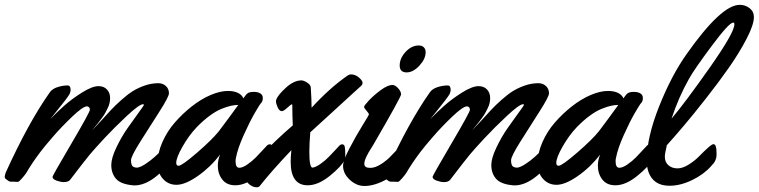

<svg xmlns="http://www.w3.org/2000/svg" viewBox="-44 -753 3154 798"><path d="M670.4 -144Q673.3 -125 673.3 -109.9Q673.3 -94.7 670.4 -88.9Q656.2 -61.5 607.9 -22Q559.6 17.6 515.1 17.6Q509.8 17.6 507.3 17.1Q457 12.2 437.7 -10.5Q418.5 -33.2 418.5 -66.9Q418.5 -95.7 439.7 -140.1Q460.9 -184.6 486.3 -220.7Q511.7 -256.8 533 -285.9Q554.2 -314.9 554.2 -316.9Q554.2 -319.8 550.3 -319.8Q535.2 -319.8 482.9 -271Q430.7 -222.2 389.6 -178Q348.6 -133.8 328.6 -109.9Q311.5 -89.4 247.6 -5.9Q240.2 3.9 221.2 3.9Q208.5 3.9 191.4 -2.2Q174.3 -8.3 174.3 -18.1Q174.3 -22.9 252 -155Q329.6 -287.1 329.6 -296.9Q329.6 -302.7 326.2 -306.9Q322.8 -311 317.4 -311Q300.8 -311 255.9 -268.1Q210.9 -225.1 175.3 -183.8Q139.6 -142.6 123.5 -121.1Q88.9 -75.2 64.5 -33.2Q60.1 -26.4 47.4 -11.7Q34.7 2.9 30.3 2.9Q26.4 2.9 18.3 2.4Q10.3 2 6.3 2H-2.4Q-5.9 1 -8.8 -1Q-11.7 -2.9 -15.1 -5.6Q-18.6 -8.3 -20.5 -9.8Q-24.4 -12.2 -24.4 -18.1Q-24.4 -22.5 -20.5 -35.2Q74.7 -244.6 163.6 -370.1Q173.3 -383.8 195.1 -390.9Q216.8 -397.9 237.3 -397.9Q249.5 -397.9 249.5 -378.9Q249.5 -373.5 245.6 -362.8Q241.7 -355.5 226.1 -335Q210.4 -314.5 189 -288.1Q167.5 -261.7 164.6 -257.8Q189.9 -284.2 221.9 -312.7Q253.9 -341.3 296.6 -368.2Q339.4 -395 365.2 -395Q387.7 -395 400.6 -381.1Q413.6 -367.2 413.6 -345.2Q413.6 -335.4 411.4 -325Q409.2 -314.5 403.3 -303Q397.5 -291.5 393.3 -283.4Q389.2 -275.4 379.4 -262.5Q369.6 -249.5 366 -244.6Q362.3 -239.7 350.8 -226.1Q339.4 -212.4 338.4 -210.9Q352.1 -224.6 376.5 -251.5Q400.9 -278.3 417.7 -296.4Q434.6 -314.5 460 -337.2Q485.4 -359.9 507.3 -373.8Q529.3 -387.7 557.6 -397.5Q585.9 -407.2 614.3 -407.2Q632.8 -407.2 645.5 -395.5Q658.2 -383.8 658.2 -365.2Q658.2 -351.1 618.7 -289.3Q579.1 -227.5 539.8 -165.3Q500.5 -103 500.5 -86.9Q500.5 -80.6 501 -77.1Q501.5 -73.7 503.4 -67.9Q505.4 -62 511.2 -59.1Q517.1 -56.2 526.4 -56.2Q540.5 -58.1 561.8 -72.3Q583 -86.4 599.4 -101.3Q615.7 -116.2 632.3 -132.3Q648.9 -148.4 649.4 -148.9Q654.3 -153.3 660.2 -153.3Q669.4 -153.3 670.4 -144Z M1087.4 -144Q1090.3 -125 1090.3 -109.9Q1090.3 -94.7 1087.4 -88.9Q1073.2 -61 1025.1 -22Q977.1 17.1 934.1 17.1Q898.4 17.1 879.9 -6.8Q861.3 -30.8 861.3 -64.5Q861.3 -88.9 871.1 -110.8Q830.6 -58.1 778.1 -21.5Q725.6 15.1 689.5 15.1Q659.2 15.1 638.2 -4.6Q617.2 -24.4 613.3 -51.8Q611.3 -63 611.3 -76.2Q611.3 -118.2 631.1 -162.8Q650.9 -207.5 683.1 -244.4Q715.3 -281.2 753.7 -311.3Q792 -341.3 831.5 -358.2Q871.1 -375 903.3 -375Q929.7 -375 946.3 -366.2Q962.9 -357.4 967.3 -344.2Q979 -361.8 987.1 -366.5Q995.1 -371.1 1011.2 -371.1Q1027.8 -371.1 1038.1 -364.7Q1048.3 -358.4 1048.3 -345.7Q1048.3 -332 1041.5 -325.2Q1035.6 -319.3 1014.9 -283.4Q994.1 -247.6 969 -191.7Q943.8 -135.7 936.5 -96.2Q935.1 -91.3 935.1 -82.5Q935.1 -55.7 950.7 -55.7Q964.4 -55.7 984.4 -69.6Q1004.4 -83.5 1020 -99.4Q1035.6 -115.2 1050.5 -131.8Q1065.4 -148.4 1066.4 -148.9Q1071.3 -153.3 1077.1 -153.3Q1086.4 -153.3 1087.4 -144ZM946.3 -316.9Q931.6 -316.9 915.3 -313.2Q898.9 -309.6 876.5 -300.5Q854 -291.5 827.1 -271.7Q800.3 -252 773.4 -224.1Q741.7 -190.9 715.1 -144.5Q688.5 -98.1 688.5 -76.2Q688.5 -64 698.2 -64Q711.9 -64 774.4 -117.9Q836.9 -171.9 865.2 -207Q877.9 -223.1 908.2 -264.6Q938.5 -306.2 946.3 -316.9Z M1455.6 -395Q1450.2 -390.1 1411.9 -355.2Q1373.5 -320.3 1324.2 -274.9Q1274.9 -229.5 1245.6 -203.1Q1241.7 -156.2 1241.7 -122.1Q1241.7 -56.2 1254.9 -56.2Q1269 -58.1 1288.8 -72.3Q1308.6 -86.4 1323.2 -101.6Q1337.9 -116.7 1352.3 -132.3Q1366.7 -147.9 1367.7 -148.9Q1373 -153.3 1377.9 -153.3Q1386.7 -153.3 1388.9 -143.1Q1391.1 -132.8 1391.1 -108.4Q1391.1 -94.2 1388.7 -88.9Q1375.5 -61.5 1326.9 -22.2Q1278.3 17.1 1234.9 17.1Q1164.1 17.1 1164.1 -80.6Q1164.1 -100.6 1167 -128.9Q1085.4 -43 1035.6 20Q1031.7 25.4 1022.5 25.4Q1007.3 25.4 992.2 13.2Q977.1 1 977.1 -13.2Q977.1 -19 979 -24.9Q984.4 -44.4 1041.7 -106.4Q1099.1 -168.5 1172.9 -231.9Q1170.9 -273.9 1170.9 -315.9Q1170.9 -319.3 1168.5 -319.3Q1165.5 -319.3 1150.1 -305.2Q1134.8 -291 1127.4 -291Q1117.2 -291 1110.1 -306.6Q1103 -322.3 1103 -332.5Q1103 -335 1104 -338.9Q1111.3 -358.4 1144.5 -388.7Q1177.7 -418.9 1209 -418.9Q1217.8 -418.9 1232.2 -409.9Q1246.6 -400.9 1247.6 -390.1Q1251 -338.9 1251 -305.2Q1327.6 -388.7 1401.9 -439.9Q1408.2 -443.8 1415 -443.8Q1429.7 -443.8 1443.8 -434.1Q1462.9 -418.9 1462.9 -408.7Q1462.9 -400.9 1455.6 -395Z M1725.1 -536.1Q1725.1 -508.3 1699.2 -480.2Q1673.3 -452.1 1646 -452.1Q1617.2 -452.1 1617.2 -481Q1617.2 -510.7 1641.8 -537.4Q1666.5 -564 1696.3 -564Q1709.5 -564 1717.3 -556.6Q1725.1 -549.3 1725.1 -536.1ZM1646 -109.9Q1646 -95.2 1643.1 -88.9Q1619.1 -40 1566.9 -10Q1514.6 20 1470.7 20Q1437.5 20 1409.7 -5.9Q1381.8 -31.7 1381.8 -64Q1381.8 -85.4 1408.7 -136.7Q1435.5 -188 1462.4 -231.4Q1489.3 -274.9 1489.3 -276.9Q1489.3 -282.2 1479.2 -293Q1469.2 -303.7 1469.2 -309.1Q1469.2 -314 1489.5 -335.7Q1509.8 -357.4 1538.8 -378.7Q1567.9 -399.9 1586.9 -399.9Q1598.6 -399.9 1610.8 -386.2Q1623 -372.6 1623 -360.8Q1623 -350.1 1506.8 -149.9Q1505.4 -147 1498.8 -137Q1492.2 -127 1488.5 -120.4Q1484.9 -113.8 1480 -104.2Q1475.1 -94.7 1472.7 -86.7Q1470.2 -78.6 1470.2 -71.8Q1470.2 -55.2 1495.1 -55.2Q1515.1 -55.2 1539.3 -70.6Q1563.5 -85.9 1580.8 -104.5Q1598.1 -123 1613.5 -138.4Q1628.9 -153.8 1633.3 -153.8Q1646 -153.8 1646 -109.9Z M2250 -144Q2252.9 -125 2252.9 -109.9Q2252.9 -94.7 2250 -88.9Q2235.8 -61.5 2187.5 -22Q2139.2 17.6 2094.7 17.6Q2089.4 17.6 2086.9 17.1Q2036.6 12.2 2017.3 -10.5Q1998 -33.2 1998 -66.9Q1998 -95.7 2019.3 -140.1Q2040.5 -184.6 2065.9 -220.7Q2091.3 -256.8 2112.5 -285.9Q2133.8 -314.9 2133.8 -316.9Q2133.8 -319.8 2129.9 -319.8Q2114.7 -319.8 2062.5 -271Q2010.3 -222.2 1969.2 -178Q1928.2 -133.8 1908.2 -109.9Q1891.1 -89.4 1827.1 -5.9Q1819.8 3.9 1800.8 3.9Q1788.1 3.9 1771 -2.2Q1753.9 -8.3 1753.9 -18.1Q1753.9 -22.9 1831.5 -155Q1909.2 -287.1 1909.2 -296.9Q1909.2 -302.7 1905.8 -306.9Q1902.3 -311 1897 -311Q1880.4 -311 1835.4 -268.1Q1790.5 -225.1 1754.9 -183.8Q1719.2 -142.6 1703.1 -121.1Q1668.5 -75.2 1644 -33.2Q1639.6 -26.4 1627 -11.7Q1614.3 2.9 1609.9 2.9Q1606 2.9 1597.9 2.4Q1589.8 2 1585.9 2H1577.1Q1573.7 1 1570.8 -1Q1567.9 -2.9 1564.5 -5.6Q1561 -8.3 1559.1 -9.8Q1555.2 -12.2 1555.2 -18.1Q1555.2 -22.5 1559.1 -35.2Q1654.3 -244.6 1743.2 -370.1Q1752.9 -383.8 1774.7 -390.9Q1796.4 -397.9 1816.9 -397.9Q1829.1 -397.9 1829.1 -378.9Q1829.1 -373.5 1825.2 -362.8Q1821.3 -355.5 1805.7 -335Q1790 -314.5 1768.6 -288.1Q1747.1 -261.7 1744.1 -257.8Q1769.5 -284.2 1801.5 -312.7Q1833.5 -341.3 1876.2 -368.2Q1918.9 -395 1944.8 -395Q1967.3 -395 1980.2 -381.1Q1993.2 -367.2 1993.2 -345.2Q1993.2 -335.4 1991 -325Q1988.8 -314.5 1982.9 -303Q1977.1 -291.5 1972.9 -283.4Q1968.8 -275.4 1959 -262.5Q1949.2 -249.5 1945.6 -244.6Q1941.9 -239.7 1930.4 -226.1Q1918.9 -212.4 1918 -210.9Q1931.6 -224.6 1956.1 -251.5Q1980.5 -278.3 1997.3 -296.4Q2014.2 -314.5 2039.6 -337.2Q2064.9 -359.9 2086.9 -373.8Q2108.9 -387.7 2137.2 -397.5Q2165.5 -407.2 2193.8 -407.2Q2212.4 -407.2 2225.1 -395.5Q2237.8 -383.8 2237.8 -365.2Q2237.8 -351.1 2198.2 -289.3Q2158.7 -227.5 2119.4 -165.3Q2080.1 -103 2080.1 -86.9Q2080.1 -80.6 2080.6 -77.1Q2081.1 -73.7 2083 -67.9Q2085 -62 2090.8 -59.1Q2096.7 -56.2 2106 -56.2Q2120.1 -58.1 2141.4 -72.3Q2162.6 -86.4 2179 -101.3Q2195.3 -116.2 2211.9 -132.3Q2228.5 -148.4 2229 -148.9Q2233.9 -153.3 2239.7 -153.3Q2249 -153.3 2250 -144Z M2667 -144Q2669.9 -125 2669.9 -109.9Q2669.9 -94.7 2667 -88.9Q2652.8 -61 2604.7 -22Q2556.6 17.1 2513.7 17.1Q2478 17.1 2459.5 -6.8Q2440.9 -30.8 2440.9 -64.5Q2440.9 -88.9 2450.7 -110.8Q2410.2 -58.1 2357.7 -21.5Q2305.2 15.1 2269 15.1Q2238.8 15.1 2217.8 -4.6Q2196.8 -24.4 2192.9 -51.8Q2190.9 -63 2190.9 -76.2Q2190.9 -118.2 2210.7 -162.8Q2230.5 -207.5 2262.7 -244.4Q2294.9 -281.2 2333.3 -311.3Q2371.6 -341.3 2411.1 -358.2Q2450.7 -375 2482.9 -375Q2509.3 -375 2525.9 -366.2Q2542.5 -357.4 2546.9 -344.2Q2558.6 -361.8 2566.7 -366.5Q2574.7 -371.1 2590.8 -371.1Q2607.4 -371.1 2617.7 -364.7Q2627.9 -358.4 2627.9 -345.7Q2627.9 -332 2621.1 -325.2Q2615.2 -319.3 2594.5 -283.4Q2573.7 -247.6 2548.6 -191.7Q2523.4 -135.7 2516.1 -96.2Q2514.6 -91.3 2514.6 -82.5Q2514.6 -55.7 2530.3 -55.7Q2543.9 -55.7 2564 -69.6Q2584 -83.5 2599.6 -99.4Q2615.2 -115.2 2630.1 -131.8Q2645 -148.4 2646 -148.9Q2650.9 -153.3 2656.7 -153.3Q2666 -153.3 2667 -144ZM2525.9 -316.9Q2511.2 -316.9 2494.9 -313.2Q2478.5 -309.6 2456.1 -300.5Q2433.6 -291.5 2406.7 -271.7Q2379.9 -252 2353 -224.1Q2321.3 -190.9 2294.7 -144.5Q2268.1 -98.1 2268.1 -76.2Q2268.1 -64 2277.8 -64Q2291.5 -64 2354 -117.9Q2416.5 -171.9 2444.8 -207Q2457.5 -223.1 2487.8 -264.6Q2518.1 -306.2 2525.9 -316.9Z M3089.4 -682.1Q3089.4 -650.4 3059.1 -592Q3028.8 -533.7 2986.3 -472.9Q2943.8 -412.1 2890.1 -343.8Q2836.4 -275.4 2797.4 -229.5Q2758.3 -183.6 2727.1 -148.9Q2726.6 -143.1 2722.9 -127.2Q2719.2 -111.3 2719.2 -102.1Q2719.2 -79.1 2734.1 -66.2Q2749 -53.2 2772 -53.2Q2793 -53.2 2818.1 -68.8Q2843.3 -84.5 2861.8 -103.5Q2880.4 -122.6 2897.7 -138.2Q2915 -153.8 2921.4 -153.8Q2934.1 -153.8 2934.1 -118.2V-108.4Q2934.1 -98.1 2930.2 -88.9Q2926.3 -79.6 2923.1 -75.7Q2919.9 -71.8 2911.1 -62Q2880.9 -27.8 2832.3 -4.4Q2783.7 19 2739.3 19Q2691.9 19 2668 -9Q2644 -37.1 2644 -85.9Q2644 -181.2 2695.1 -309.8Q2746.1 -438.5 2810.1 -528.8Q2954.1 -732.9 3030.3 -732.9Q3053.7 -732.9 3071.5 -719Q3089.4 -705.1 3089.4 -682.1ZM3008.3 -651.9Q3008.3 -659.2 3003.4 -659.2Q2986.3 -659.2 2913.6 -561.5Q2840.8 -463.9 2819.3 -424.8Q2775.9 -347.7 2747.1 -259.8Q2804.7 -328.1 2906.5 -472.9Q3008.3 -617.7 3008.3 -651.9Z"/></svg>

Font: Yellowtail
Style: Regular
Weight: 400
Designer: Astigmatic (AOETI)
Foundry: Astigmatic (AOETI)
Version: Version 1.000